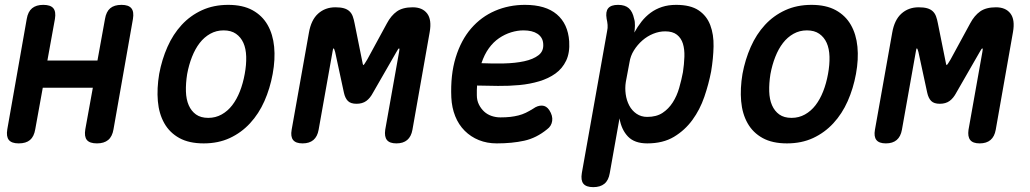

<svg xmlns="http://www.w3.org/2000/svg" viewBox="-20 -580 4240 790"><path d="M57 10Q28 10 16.5 -4Q5 -18 10 -48L90 -502Q95 -532 112 -546Q129 -560 158 -560Q188 -560 199.5 -546Q211 -532 206 -502L175 -331H381L412 -502Q417 -532 433.5 -546Q450 -560 480 -560Q509 -560 520.5 -546Q532 -532 527 -502L447 -48Q442 -18 425 -4Q408 10 379 10Q349 10 337.5 -4Q326 -18 331 -48L362 -219H156L125 -48Q120 -18 103.5 -4Q87 10 57 10Z M818 10Q758 10 718 -12Q678 -34 656 -73Q634 -112 629.5 -164Q625 -216 635 -276Q646 -335 669 -387Q692 -439 727.5 -477.5Q763 -516 811 -538Q859 -560 919 -560Q979 -560 1019 -538Q1059 -516 1081 -477.5Q1103 -439 1108 -387.5Q1113 -336 1102 -276Q1091 -216 1068 -164Q1045 -112 1009 -73Q973 -34 925.5 -12Q878 10 818 10ZM837 -95Q867 -95 892 -109Q917 -123 935.5 -147Q954 -171 967 -204Q980 -237 987 -276Q994 -314 993 -347Q992 -380 981.5 -403.5Q971 -427 951 -441Q931 -455 900 -455Q870 -455 845 -441Q820 -427 801.5 -403Q783 -379 770 -346Q757 -313 750 -275Q744 -237 745 -204Q746 -171 756.5 -147Q767 -123 786.5 -109Q806 -95 837 -95Z M1677 -46Q1672 -18 1655.5 -4Q1639 10 1611 10Q1583 10 1572 -4Q1561 -18 1565 -46L1622 -366Q1625 -380 1622 -381Q1619 -381 1611 -366L1515 -199Q1503 -176 1487 -164.5Q1471 -153 1447 -153Q1423 -153 1411.5 -164.5Q1400 -176 1395 -199L1359 -366Q1355 -381 1352.5 -381Q1350 -381 1348 -366L1291 -46Q1286 -18 1269.5 -4Q1253 10 1225 10Q1197 10 1186 -4Q1175 -18 1180 -46L1251 -445Q1260 -498 1289 -524Q1318 -550 1360 -550Q1381 -550 1395 -546Q1409 -542 1418 -533.5Q1427 -525 1431.5 -512.5Q1436 -500 1439 -484L1469 -335Q1473 -312 1475 -312Q1475 -312 1476 -313Q1478 -313 1491 -335L1572 -484Q1589 -516 1613 -533Q1637 -550 1678 -550Q1718 -550 1737.5 -524.5Q1757 -499 1748 -448Z M2240 -127Q2255 -104 2252 -82.5Q2249 -61 2231 -48Q2187 -12 2137 -1Q2087 10 2024 10Q1984 10 1950.5 -3.5Q1917 -17 1892 -42Q1867 -67 1853 -102Q1839 -137 1837 -179Q1833 -272 1855 -343.5Q1877 -415 1918.5 -463Q1960 -511 2017 -535.5Q2074 -560 2140 -560Q2225 -560 2271 -521Q2317 -482 2322 -410Q2325 -363 2309.5 -330.5Q2294 -298 2265.5 -277.5Q2237 -257 2198.5 -245.5Q2160 -234 2117 -230Q2074 -226 2029 -226.5Q1984 -227 1943 -228Q1942 -219 1942 -209V-188Q1942 -167 1950.5 -150Q1959 -133 1972 -121Q1985 -109 2002.5 -103Q2020 -97 2039 -97Q2062 -97 2079.5 -99Q2097 -101 2113 -105Q2129 -109 2143.5 -116Q2158 -123 2174 -133Q2192 -146 2210 -145.5Q2228 -145 2240 -127ZM1961 -320Q2007 -318 2053.5 -319Q2100 -320 2137 -328Q2174 -336 2196 -353Q2218 -370 2215 -401Q2214 -414 2208 -424Q2202 -434 2191.5 -441Q2181 -448 2166.5 -451.5Q2152 -455 2134 -455Q2109 -455 2083 -447Q2057 -439 2033.5 -423Q2010 -407 1991.5 -381.5Q1973 -356 1961 -320Z M2590 -446Q2603 -470 2619.5 -491Q2636 -512 2657 -527.5Q2678 -543 2704 -551.5Q2730 -560 2762 -560Q2821 -560 2854.5 -537.5Q2888 -515 2902.5 -476.5Q2917 -438 2916 -389Q2915 -340 2906 -286Q2896 -234 2878 -181.5Q2860 -129 2829 -86.5Q2798 -44 2753 -17Q2708 10 2643 10Q2591 10 2564 -18Q2537 -46 2529 -93L2489 132Q2484 162 2467 176Q2450 190 2421 190Q2392 190 2380.5 176Q2369 162 2374 132L2478 -452Q2481 -465 2480 -477.5Q2479 -490 2476 -503Q2471 -532 2482.5 -546Q2494 -560 2523 -560Q2552 -560 2567.5 -546Q2583 -532 2589 -503Q2593 -491 2592.5 -474.5Q2592 -458 2590 -446ZM2717 -451Q2692 -451 2667.5 -441Q2643 -431 2623 -413.5Q2603 -396 2588.5 -373Q2574 -350 2570 -323L2555 -243Q2551 -218 2554.5 -192.5Q2558 -167 2569 -146Q2580 -125 2599 -112Q2618 -99 2643 -99Q2681 -99 2706 -115.5Q2731 -132 2748 -158.5Q2765 -185 2774.5 -218Q2784 -251 2790 -283Q2795 -316 2796 -346.5Q2797 -377 2790 -400Q2783 -423 2765.5 -437Q2748 -451 2717 -451Z M3218 10Q3158 10 3118 -12Q3078 -34 3056 -73Q3034 -112 3029.5 -164Q3025 -216 3035 -276Q3046 -335 3069 -387Q3092 -439 3127.5 -477.5Q3163 -516 3211 -538Q3259 -560 3319 -560Q3379 -560 3419 -538Q3459 -516 3481 -477.5Q3503 -439 3508 -387.5Q3513 -336 3502 -276Q3491 -216 3468 -164Q3445 -112 3409 -73Q3373 -34 3325.5 -12Q3278 10 3218 10ZM3237 -95Q3267 -95 3292 -109Q3317 -123 3335.5 -147Q3354 -171 3367 -204Q3380 -237 3387 -276Q3394 -314 3393 -347Q3392 -380 3381.5 -403.5Q3371 -427 3351 -441Q3331 -455 3300 -455Q3270 -455 3245 -441Q3220 -427 3201.5 -403Q3183 -379 3170 -346Q3157 -313 3150 -275Q3144 -237 3145 -204Q3146 -171 3156.5 -147Q3167 -123 3186.5 -109Q3206 -95 3237 -95Z M4077 -46Q4072 -18 4055.5 -4Q4039 10 4011 10Q3983 10 3972 -4Q3961 -18 3965 -46L4022 -366Q4025 -380 4022 -381Q4019 -381 4011 -366L3915 -199Q3903 -176 3887 -164.5Q3871 -153 3847 -153Q3823 -153 3811.5 -164.5Q3800 -176 3795 -199L3759 -366Q3755 -381 3752.5 -381Q3750 -381 3748 -366L3691 -46Q3686 -18 3669.5 -4Q3653 10 3625 10Q3597 10 3586 -4Q3575 -18 3580 -46L3651 -445Q3660 -498 3689 -524Q3718 -550 3760 -550Q3781 -550 3795 -546Q3809 -542 3818 -533.5Q3827 -525 3831.5 -512.5Q3836 -500 3839 -484L3869 -335Q3873 -312 3875 -312Q3875 -312 3876 -313Q3878 -313 3891 -335L3972 -484Q3989 -516 4013 -533Q4037 -550 4078 -550Q4118 -550 4137.5 -524.5Q4157 -499 4148 -448Z"/></svg>

Font: Maple Mono SemiBold
Style: Italic
Weight: 600
Italic angle: -10°
Monospace: yes
Designer: subframe7536
Version: Version 7.000